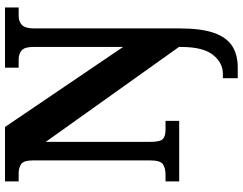

<svg xmlns="http://www.w3.org/2000/svg" viewBox="-124 -630 994 787"><g transform="rotate(-90 373.5 -237.0)"><path d="M446 240V179H465Q509 179 541.5 138.5Q574 98 574 9V-1L185 -547V-119Q185 -77 197 -66.5Q209 -56 235 -56H271V0H23V-56H50Q77 -56 93 -66.5Q109 -77 109 -119V-599Q109 -638 93.5 -648Q78 -658 57 -658H23V-714H246L574 -230V-599Q574 -634 559.5 -646Q545 -658 524 -658H489V-714H736V-658H701Q678 -658 664 -644.5Q650 -631 650 -595V2Q650 91 631.5 143Q613 195 577.5 217.5Q542 240 490 240Z"/></g></svg>

Font: Noto Serif Myanmar SemiCondensed ExtraBold
Style: Regular
Weight: 800
Width: 4
Designer: Ben Mitchell and the Monotype Design Team
Foundry: Monotype Imaging Inc.
Version: Version 2.106; ttfautohint (v1.8.4.7-5d5b)